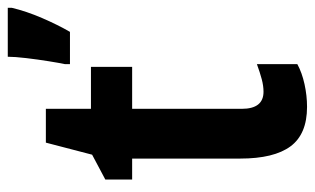

<svg xmlns="http://www.w3.org/2000/svg" viewBox="-178 -673 810 494"><g transform="rotate(-90 227.0 -426.0)"><path d="M238 -153Q253 -153 270 -157.5Q287 -162 309 -170V-66Q287 -54 257.5 -47.5Q228 -41 199 -41Q129 -41 97.5 -83.5Q66 -126 66 -213V-491H12V-560L76 -594L107 -713H194V-597H302V-491H194V-209Q194 -153 238 -153ZM454 -801Q445 -763 427.5 -722.5Q410 -682 392 -651H309V-664Q312 -678 316.5 -706Q321 -734 324.5 -763.5Q328 -793 328 -811H454Z"/></g></svg>

Font: Noto Sans Tamil UI ExtraCondensed
Style: Bold
Weight: 700
Width: 2
Designer: Jelle Bosma - Monotype Design Team
Foundry: Monotype Imaging Inc.
Version: Version 2.004; ttfautohint (v1.8.4.7-5d5b)